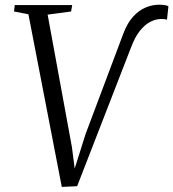

<svg xmlns="http://www.w3.org/2000/svg" viewBox="-20 -764 716 794"><path d="M235.5 9 97.5 -705 38 -716.5 41 -743H278.5L274 -716.5L177 -703.5L277.5 -155L294 -27L277 -29.5L334 -210L488.5 -621Q506 -668.5 530.5 -695.2Q555 -722 582.8 -733.2Q610.5 -744.5 636.5 -744.5Q652.5 -744.5 663 -742.5Q673.5 -740.5 676.5 -738L670.5 -682.5Q665.5 -684 660.5 -684.8Q655.5 -685.5 647 -685.5Q625.5 -685.5 603 -674.5Q580.5 -663.5 559.2 -637.5Q538 -611.5 521 -565.5L299 6Z"/></svg>

Font: Merriweather 96pt Light
Style: Italic
Weight: 300
Italic angle: -7.8°
Version: Version 2.101